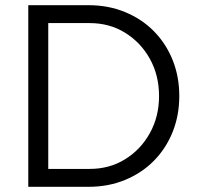

<svg xmlns="http://www.w3.org/2000/svg" viewBox="-20 -720 768 740"><path d="M166 -69H326Q401.7 -69 461.8 -106Q522 -143 557.5 -206.7Q593 -270.4 593 -349.7Q593 -430 557.5 -493.5Q522 -557 461.8 -594Q401.7 -631 326 -631H166ZM89 0V-700H321Q398 -700 462.5 -673.3Q527 -646.6 573.5 -599.3Q620 -552 645.5 -488.3Q671 -424.6 671 -350Q671 -275.4 645.5 -211.7Q620 -148 573.5 -100.7Q527 -53.4 462.5 -26.7Q398 0 321 0Z"/></svg>

Font: Red Hat Text VF
Style: Regular
Weight: 300
Designer: Pentagram, MCKL
Foundry: Pentagram, MCKL
Version: Version 1.023